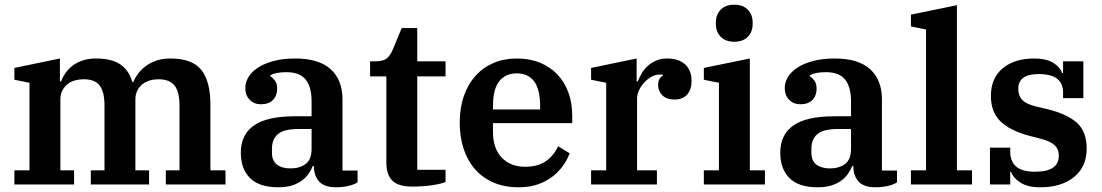

<svg xmlns="http://www.w3.org/2000/svg" viewBox="-20 -782 4672 814"><path d="M41 -60H105V-431L41 -444V-494L234 -534V-437H239Q246 -456 258.5 -473.5Q271 -491 289 -504.5Q307 -518 331.5 -526Q356 -534 387 -534Q453 -534 490 -509Q527 -484 541 -434H545Q553 -453 566.5 -471Q580 -489 599.5 -503Q619 -517 644.5 -525.5Q670 -534 703 -534Q795 -534 833.5 -485.5Q872 -437 872 -340V-60H936V0H683V-60H741V-334Q741 -393 720 -419.5Q699 -446 651 -446Q633 -446 615.5 -441Q598 -436 584.5 -425.5Q571 -415 562.5 -398.5Q554 -382 554 -360V-60H612V0H365V-60H423V-334Q423 -393 402.5 -419.5Q382 -446 335 -446Q316 -446 298 -441Q280 -436 266.5 -425.5Q253 -415 244.5 -398.5Q236 -382 236 -360V-60H294V0H41Z M1160 12Q1079 12 1040 -27Q1001 -66 1001 -135Q1001 -211 1056.5 -250Q1112 -289 1230 -289H1301V-352Q1301 -413 1276 -444.5Q1251 -476 1194 -476Q1150 -476 1126 -463V-459Q1136 -453 1145.5 -440.5Q1155 -428 1155 -406Q1155 -377 1137.5 -358.5Q1120 -340 1086 -340Q1057 -340 1038.5 -359Q1020 -378 1020 -409Q1020 -433 1033.5 -455.5Q1047 -478 1074 -495.5Q1101 -513 1140.5 -523.5Q1180 -534 1232 -534Q1332 -534 1382 -488.5Q1432 -443 1432 -361V-59H1496V-9Q1481 1 1456 6.5Q1431 12 1405 12Q1355 12 1333 -12.5Q1311 -37 1311 -75V-78H1306Q1299 -61 1288 -45Q1277 -29 1260 -16.5Q1243 -4 1218.5 4Q1194 12 1160 12ZM1211 -68Q1251 -68 1276 -87Q1301 -106 1301 -151V-235H1244Q1184 -235 1158.5 -213.5Q1133 -192 1133 -152V-134Q1133 -100 1154.5 -84Q1176 -68 1211 -68Z M1728 9Q1669 9 1643.5 -16Q1618 -41 1618 -93V-458H1549V-522H1571Q1606 -522 1621 -535.5Q1636 -549 1647 -576L1683 -663H1749V-522H1869V-458H1749V-62H1869V-11Q1853 -3 1814 3Q1775 9 1728 9Z M2179 12Q2119 12 2072.5 -8Q2026 -28 1994 -64.5Q1962 -101 1945.5 -151.5Q1929 -202 1929 -262Q1929 -324 1946.5 -374.5Q1964 -425 1996 -460.5Q2028 -496 2072.5 -515Q2117 -534 2171 -534Q2225 -534 2268.5 -516.5Q2312 -499 2342.5 -467Q2373 -435 2389.5 -390.5Q2406 -346 2406 -291V-260H2070V-224Q2070 -152 2107.5 -113.5Q2145 -75 2206 -75Q2262 -75 2296 -100Q2330 -125 2346 -162L2395 -132Q2386 -107 2368.5 -81.5Q2351 -56 2324.5 -35Q2298 -14 2262 -1Q2226 12 2179 12ZM2070 -318H2270V-331Q2270 -403 2244.5 -437Q2219 -471 2171 -471Q2123 -471 2096.5 -437.5Q2070 -404 2070 -332Z M2486 -60H2550V-431L2486 -444V-494L2679 -534V-437H2684Q2691 -456 2702 -473.5Q2713 -491 2728.5 -504.5Q2744 -518 2764 -526Q2784 -534 2809 -534Q2857 -534 2884.5 -509Q2912 -484 2912 -440Q2912 -402 2893 -381Q2874 -360 2840 -360Q2806 -360 2788 -378Q2770 -396 2770 -422Q2770 -436 2776 -447Q2782 -458 2790 -461V-465Q2786 -466 2776 -466Q2759 -466 2742 -456.5Q2725 -447 2711.5 -432.5Q2698 -418 2689.5 -400Q2681 -382 2681 -364V-60H2765V0H2486Z M3093 -605Q3056 -605 3035.5 -626Q3015 -647 3015 -681V-686Q3015 -720 3035.5 -741Q3056 -762 3093 -762Q3130 -762 3150.5 -741Q3171 -720 3171 -686V-681Q3171 -647 3150.5 -626Q3130 -605 3093 -605ZM2964 -60H3028V-431L2964 -444V-494L3159 -534V-60H3223V0H2964Z M3447 12Q3366 12 3327 -27Q3288 -66 3288 -135Q3288 -211 3343.5 -250Q3399 -289 3517 -289H3588V-352Q3588 -413 3563 -444.5Q3538 -476 3481 -476Q3437 -476 3413 -463V-459Q3423 -453 3432.5 -440.5Q3442 -428 3442 -406Q3442 -377 3424.5 -358.5Q3407 -340 3373 -340Q3344 -340 3325.5 -359Q3307 -378 3307 -409Q3307 -433 3320.5 -455.5Q3334 -478 3361 -495.5Q3388 -513 3427.5 -523.5Q3467 -534 3519 -534Q3619 -534 3669 -488.5Q3719 -443 3719 -361V-59H3783V-9Q3768 1 3743 6.5Q3718 12 3692 12Q3642 12 3620 -12.5Q3598 -37 3598 -75V-78H3593Q3586 -61 3575 -45Q3564 -29 3547 -16.5Q3530 -4 3505.5 4Q3481 12 3447 12ZM3498 -68Q3538 -68 3563 -87Q3588 -106 3588 -151V-235H3531Q3471 -235 3445.5 -213.5Q3420 -192 3420 -152V-134Q3420 -100 3441.5 -84Q3463 -68 3498 -68Z M3842 -60H3906V-657L3842 -670V-720L4037 -760V-60H4101V0H3842Z M4390 12Q4337 12 4306 -8Q4275 -28 4267 -53H4263V0H4177V-156H4263V-138Q4263 -98 4288 -76Q4313 -54 4369 -54Q4469 -54 4469 -122Q4469 -150 4451 -166.5Q4433 -183 4395 -193L4345 -206Q4262 -228 4221.5 -267.5Q4181 -307 4181 -375Q4181 -451 4231 -492.5Q4281 -534 4365 -534Q4416 -534 4445.5 -515.5Q4475 -497 4483 -472H4487V-522H4573V-366H4487V-390Q4487 -428 4462 -448Q4437 -468 4383 -468Q4297 -468 4297 -405Q4297 -376 4314.5 -358Q4332 -340 4374 -330L4421 -319Q4503 -299 4545 -262Q4587 -225 4587 -152Q4587 -75 4533.5 -31.5Q4480 12 4390 12Z"/></svg>

Font: IBM Plex Serif SmBld
Style: Regular
Weight: 600
Designer: Mike Abbink, Paul van der Laan, Pieter van Rosmalen
Foundry: Bold Monday
Version: Version 3.001